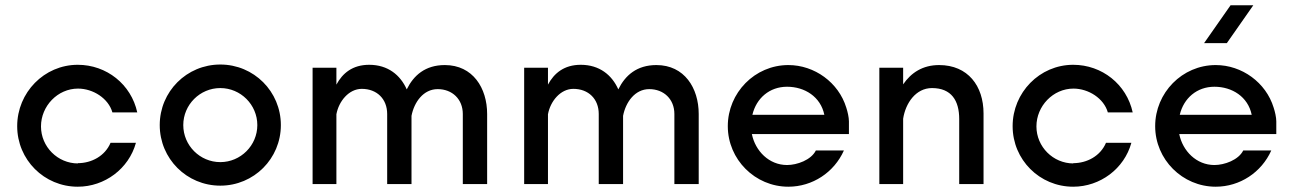

<svg xmlns="http://www.w3.org/2000/svg" viewBox="-20 -696 4886 726"><path d="M275 -78C198 -78 135 -141 135 -218C135 -295 198 -361 275 -361C332 -361 390 -324 405 -271H499C476 -377 383 -451 274 -451C147 -451 45 -346 45 -219C45 -92 147 10 274 10C376 10 467 -58 494 -156H398C377 -106 326 -79 274 -79Z M813 -83C736 -83 673 -146 673 -223C673 -300 736 -363 813 -363C890 -363 953 -300 953 -223C953 -146 890 -83 813 -83ZM813 -452C686 -452 584 -350 584 -223C584 -96 686 6 813 6C940 6 1042 -96 1042 -223C1042 -350 940 -452 813 -452Z M1822 -265C1822 -363 1768 -450 1662 -450C1588 -450 1544 -411 1518 -358C1494 -412 1447 -451 1376 -451C1313 -451 1275 -419 1252 -376V-440H1162V0H1252V-264C1261 -313 1299 -360 1348 -360C1405 -360 1444 -322 1444 -265V0H1536V-258C1546 -310 1581 -359 1635 -359C1690 -359 1730 -321 1730 -265V0H1822Z M2622 -265C2622 -363 2568 -450 2462 -450C2388 -450 2344 -411 2318 -358C2294 -412 2247 -451 2176 -451C2113 -451 2075 -419 2052 -376V-440H1962V0H2052V-264C2061 -313 2099 -360 2148 -360C2205 -360 2244 -322 2244 -265V0H2336V-258C2346 -310 2381 -359 2435 -359C2490 -359 2530 -321 2530 -265V0H2622Z M3190 -237C3190 -252 3185 -274 3180 -289C3151 -384 3060 -450 2961 -450C2834 -450 2732 -345 2732 -219C2732 -93 2835 10 2961 10C3052 10 3134 -44 3171 -127H3065C3047 -91 2994 -72 2956 -72C2888 -72 2836 -125 2823 -189H3190ZM2825 -262C2840 -325 2890 -368 2956 -368C3023 -368 3083 -330 3097 -262Z M3699 -267C3699 -371 3640 -450 3531 -450C3469 -450 3425 -421 3395 -377V-440H3305V0H3395V-247C3404 -306 3443 -363 3504 -363C3578 -363 3607 -315 3607 -246V0H3699Z M4039 -78C3962 -78 3899 -141 3899 -218C3899 -295 3962 -361 4039 -361C4096 -361 4154 -324 4169 -271H4263C4240 -377 4147 -451 4038 -451C3911 -451 3809 -346 3809 -219C3809 -92 3911 10 4038 10C4140 10 4231 -58 4258 -156H4162C4141 -106 4090 -79 4038 -79Z M4633 -676 4533 -533H4619L4719 -676ZM4806 -237C4806 -252 4801 -274 4796 -289C4767 -384 4676 -450 4577 -450C4450 -450 4348 -345 4348 -219C4348 -93 4451 10 4577 10C4668 10 4750 -44 4787 -127H4681C4663 -91 4610 -72 4572 -72C4504 -72 4452 -125 4439 -189H4806ZM4441 -262C4456 -325 4506 -368 4572 -368C4639 -368 4699 -330 4713 -262Z"/></svg>

Font: Glacial Indifference
Style: Medium
Weight: 500
Version: Version 1.001